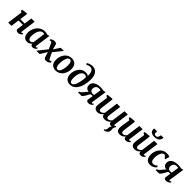

<svg xmlns="http://www.w3.org/2000/svg" viewBox="561 -3045 5506 5506"><g transform="rotate(45 3314.0 -292.0)"><path d="M503 -101Q501 -82 506 -73.2Q511 -64.5 520 -64.5Q528.5 -64.5 537.8 -69.2Q547 -74 565 -87.5L578.5 -56.5Q574 -49 557.5 -32.8Q541 -16.5 514.5 -3.2Q488 10 453 10Q423.5 10 402.5 1.2Q381.5 -7.5 371 -24.2Q360.5 -41 363.5 -63.5L390 -253H212L177.5 0H45L109.5 -475L59 -502.5L67 -543L224 -567.5L252.5 -553.5L220.5 -315H398.5L431 -554.5H564Z M1087.5 -103Q1084.5 -82 1090.5 -73.2Q1096.5 -64.5 1106.5 -64.5Q1114.5 -64.5 1124.8 -69.8Q1135 -75 1151 -88.5L1165 -57.5Q1160 -49.5 1142.8 -33.2Q1125.5 -17 1098.2 -3.5Q1071 10 1036.5 10Q1006.5 10 986.5 -4.8Q966.5 -19.5 965 -50.5L967 -66.5Q950.5 -48 928.2 -30.2Q906 -12.5 877.2 -1.2Q848.5 10 812.5 10Q754.5 10 717 -17.8Q679.5 -45.5 661.8 -92.2Q644 -139 644 -195.5Q644 -249.5 658.2 -303.2Q672.5 -357 699.8 -404.5Q727 -452 767.2 -489Q807.5 -526 859.5 -547Q911.5 -568 974.5 -568Q1001 -568 1031.8 -561.5Q1062.5 -555 1083.5 -547.5L1151.5 -567.5ZM1008 -497Q997.5 -501.5 985.8 -503.8Q974 -506 962 -506Q925 -506 896.5 -487.8Q868 -469.5 847 -438.2Q826 -407 812.5 -367.5Q799 -328 792.5 -285Q786 -242 786 -201Q786 -158.5 795.8 -128.2Q805.5 -98 823.2 -82.2Q841 -66.5 864.5 -66.5Q879 -66.5 892.2 -71.2Q905.5 -76 917 -84Q928.5 -92 938.5 -101.5Q948.5 -111 956.5 -120.5Z M1576 10Q1554 10 1538.5 3.5Q1523 -3 1513.5 -14.8Q1504 -26.5 1498.5 -42L1432 -264.5L1480 -258L1319.5 0H1185L1446.5 -328.5L1435 -228L1329.5 -453Q1323 -466.5 1314 -478.2Q1305 -490 1292 -490Q1278 -490 1268.5 -486.2Q1259 -482.5 1250 -475.5L1232.5 -511Q1237 -517 1254.5 -530.8Q1272 -544.5 1301.5 -556Q1331 -567.5 1370.5 -567.5Q1393.5 -567.5 1410.8 -561.5Q1428 -555.5 1439 -545Q1450 -534.5 1453.5 -520L1509.5 -304.5L1462 -312.5L1621.5 -555H1750L1494.5 -240L1505.5 -339.5L1610.5 -126Q1620 -106.5 1629.8 -90.8Q1639.5 -75 1655 -75Q1664 -75 1675.8 -79.8Q1687.5 -84.5 1705.5 -99L1725.5 -62Q1721.5 -55.5 1704.2 -38Q1687 -20.5 1655.2 -5.2Q1623.5 10 1576 10Z M2062.5 -568.5Q2129 -568.5 2175.5 -542.5Q2222 -516.5 2246.8 -466.2Q2271.5 -416 2272 -343Q2272 -271.5 2251.8 -207.5Q2231.5 -143.5 2192.8 -93.8Q2154 -44 2098.5 -15.5Q2043 13 1973.5 13Q1908.5 13 1862 -13.2Q1815.5 -39.5 1791.2 -89.8Q1767 -140 1766 -212.5Q1765.5 -284.5 1785.8 -348.8Q1806 -413 1844.8 -462.5Q1883.5 -512 1938.5 -540.2Q1993.5 -568.5 2062.5 -568.5ZM2043 -509.5Q2015 -509.5 1993.8 -491.5Q1972.5 -473.5 1957.2 -443Q1942 -412.5 1932 -374.5Q1922 -336.5 1917.5 -296.5Q1913 -256.5 1913 -219.5Q1913.5 -154.5 1924 -116.5Q1934.5 -78.5 1953 -62Q1971.5 -45.5 1996 -45.5Q2023.5 -45.5 2044.5 -63.5Q2065.5 -81.5 2081 -112Q2096.5 -142.5 2106.2 -180.5Q2116 -218.5 2120.5 -258.8Q2125 -299 2124.5 -336.5Q2124.5 -402 2114.2 -439.8Q2104 -477.5 2086 -493.5Q2068 -509.5 2043 -509.5Z M2544.5 9Q2482.5 9 2437.8 -18.5Q2393 -46 2368.8 -96.5Q2344.5 -147 2344.5 -215Q2344.5 -278 2363 -340Q2381.5 -402 2417 -452.8Q2452.5 -503.5 2504.5 -533.8Q2556.5 -564 2624 -564Q2661.5 -564 2694 -554.8Q2726.5 -545.5 2740.5 -532Q2743.5 -596.5 2734.2 -641.2Q2725 -686 2707 -713.5Q2689 -741 2663.5 -753.8Q2638 -766.5 2607.5 -766.5Q2576 -766.5 2547.8 -757.2Q2519.5 -748 2484.5 -727L2456.5 -773Q2484.5 -791 2515.2 -803.8Q2546 -816.5 2576.8 -823.8Q2607.5 -831 2636.5 -831Q2702.5 -831 2749 -806Q2795.5 -781 2824.2 -736.8Q2853 -692.5 2865.8 -634.8Q2878.5 -577 2876.5 -512Q2874.5 -440 2862.5 -366.2Q2850.5 -292.5 2826.8 -225.2Q2803 -158 2764.8 -105.2Q2726.5 -52.5 2672.2 -21.8Q2618 9 2544.5 9ZM2568.5 -48Q2601 -48 2626.8 -77.5Q2652.5 -107 2671.2 -154.5Q2690 -202 2703 -257.8Q2716 -313.5 2722.5 -367.2Q2729 -421 2729.5 -461.5Q2717.5 -478 2703.5 -486.5Q2689.5 -495 2675 -498.2Q2660.5 -501.5 2645.5 -501.5Q2616 -501.5 2591.5 -486Q2567 -470.5 2547.8 -443Q2528.5 -415.5 2515.2 -380Q2502 -344.5 2495 -303.8Q2488 -263 2488 -221Q2488 -160 2496.5 -121.8Q2505 -83.5 2523 -65.8Q2541 -48 2568.5 -48Z M3426 -90.5 3439.5 -59.5Q3435.5 -52 3417.2 -35.2Q3399 -18.5 3370 -4.5Q3341 9.5 3304 9.5Q3265 9.5 3242.2 -6.8Q3219.5 -23 3222.5 -50L3248 -225Q3238 -224 3224 -223.2Q3210 -222.5 3195.8 -221.5Q3181.5 -220.5 3171.5 -219.5Q3160.5 -207.5 3149.5 -188.5Q3138.5 -169.5 3126 -145.8Q3113.5 -122 3098 -95.5Q3075.5 -57 3051.5 -28.5Q3027.5 0 3004 0H2877L2882.5 -40L2899.5 -47.5Q2925 -55.5 2946.2 -75.2Q2967.5 -95 2986.5 -120Q3005.5 -145 3025 -169.2Q3044.5 -193.5 3066.5 -211.2Q3088.5 -229 3116 -233.5L3131.5 -220.5Q3076 -221.5 3040.2 -234.5Q3004.5 -247.5 2984.2 -268.8Q2964 -290 2955.8 -316Q2947.5 -342 2947.5 -369Q2947.5 -430.5 2981.5 -473.8Q3015.5 -517 3076.8 -540.2Q3138 -563.5 3220.5 -563.5Q3235.5 -563.5 3258.5 -562.2Q3281.5 -561 3308.8 -558.2Q3336 -555.5 3363.5 -550L3432 -565.5L3360.5 -87.5Q3358.5 -74.5 3366.2 -69.5Q3374 -64.5 3379.5 -64.5Q3387.5 -64.5 3399.8 -71.2Q3412 -78 3426 -90.5ZM3254.5 -272.5 3289.5 -501Q3283.5 -502.5 3270.8 -504Q3258 -505.5 3244.5 -506.5Q3231 -507.5 3222 -507.5Q3186 -507.5 3157 -492Q3128 -476.5 3111.5 -445Q3095 -413.5 3095 -364.5Q3095 -320 3122.8 -294.5Q3150.5 -269 3197 -269Q3204 -269 3215.8 -269.5Q3227.5 -270 3238.5 -271Q3249.5 -272 3254.5 -272.5Z M4163.5 247.5 4153.5 217Q4176 208 4187.8 196.2Q4199.5 184.5 4205.5 168Q4212 152.5 4211.8 132.5Q4211.5 112.5 4213.5 90.5Q4215 55 4232.5 33.2Q4250 11.5 4263.5 -6.5L4339.5 -49Q4324.5 -30.5 4317.5 -10.2Q4310.5 10 4311 34Q4311 48 4313.8 67.5Q4316.5 87 4316.5 105Q4316.5 136 4303.2 161.8Q4290 187.5 4264.5 207Q4244 223 4218.5 233.2Q4193 243.5 4163.5 247.5ZM3684 -289Q3681 -269 3678 -247.8Q3675 -226.5 3672.5 -206.2Q3670 -186 3668.2 -168.2Q3666.5 -150.5 3666.5 -137.5Q3666.5 -95.5 3680.5 -79.5Q3694.5 -63.5 3721.5 -63.5Q3743 -63.5 3764.2 -73Q3785.5 -82.5 3803.5 -98Q3821.5 -113.5 3835 -130.5Q3840.5 -172 3846.2 -215Q3852 -258 3858 -300.5Q3864 -344.5 3869.8 -388.5Q3875.5 -432.5 3881.5 -475.8Q3887.5 -519 3893.5 -561.5H4027Q4018.5 -500.5 4010.5 -442.2Q4002.5 -384 3995.5 -332.2Q3988.5 -280.5 3983.2 -239.5Q3978 -198.5 3975 -172Q3972 -145.5 3972 -137.5Q3972 -95.5 3986.8 -79.5Q4001.5 -63.5 4027.5 -63.5Q4049.5 -63.5 4070.8 -73.8Q4092 -84 4110.5 -99.8Q4129 -115.5 4143 -133L4201 -561.5H4335L4271.5 -101.5Q4269.5 -82 4274.5 -73.2Q4279.5 -64.5 4289.5 -64.5Q4298.5 -64.5 4308.2 -69.8Q4318 -75 4337 -90L4350 -59.5Q4345.5 -51.5 4328.5 -34.8Q4311.5 -18 4284.5 -4.2Q4257.5 9.5 4222.5 9.5Q4177.5 9.5 4158.5 -11.2Q4139.5 -32 4145 -66L4143.5 -79Q4130 -63.5 4112 -47.5Q4094 -31.5 4071.5 -18.5Q4049 -5.5 4022.2 2.2Q3995.5 10 3963.5 10Q3921 10 3894.8 -2.2Q3868.5 -14.5 3857 -36.8Q3845.5 -59 3847.5 -88.5H3846Q3832.5 -71.5 3815.2 -54.2Q3798 -37 3776 -22.2Q3754 -7.5 3726.5 1.2Q3699 10 3665 10Q3634 10 3603 -1.8Q3572 -13.5 3551.2 -41.2Q3530.5 -69 3529.5 -117.5Q3529.5 -134.5 3531.5 -156.5Q3533.5 -178.5 3536.8 -202.2Q3540 -226 3543.2 -249.5Q3546.5 -273 3549.5 -293L3575.5 -475L3517.5 -509.5L3525 -550.5L3694 -568L3717 -556.5Z M4571.5 10Q4539.5 10 4508.8 -1.8Q4478 -13.5 4457.2 -41.2Q4436.5 -69 4436 -117.5Q4436 -135 4437.5 -155.8Q4439 -176.5 4441.8 -199.8Q4444.5 -223 4448 -246.8Q4451.5 -270.5 4455 -293L4482.5 -475.5L4424 -509.5L4431.5 -550L4600.5 -567.5L4624 -556L4590 -289Q4587.5 -267.5 4584.5 -246.2Q4581.5 -225 4578.8 -205Q4576 -185 4574.2 -167.8Q4572.5 -150.5 4572.5 -137.5Q4572.5 -109.5 4578.8 -93.5Q4585 -77.5 4597.2 -70.8Q4609.5 -64 4627.5 -64Q4649.5 -64 4671 -73.5Q4692.5 -83 4710.8 -98.2Q4729 -113.5 4743 -130.5L4801 -563.5H4935L4871.5 -101.5Q4869 -82 4874.2 -73.2Q4879.5 -64.5 4889.5 -64.5Q4898.5 -64.5 4908.2 -70Q4918 -75.5 4936.5 -90L4950 -59.5Q4945.5 -51.5 4928.5 -34.8Q4911.5 -18 4884.2 -4.2Q4857 9.5 4822 9.5Q4785 9.5 4766.5 -5.5Q4748 -20.5 4745.5 -46.5Q4745 -49 4745 -52.5Q4745 -56 4745 -60.2Q4745 -64.5 4745.5 -69Q4746 -73.5 4746.5 -77.5L4745 -78.5Q4731.5 -62.5 4714.8 -46.8Q4698 -31 4676.8 -18.2Q4655.5 -5.5 4629.2 2.2Q4603 10 4571.5 10Z M5172 10Q5140 10 5109.2 -1.8Q5078.5 -13.5 5057.8 -41.2Q5037 -69 5036.5 -117.5Q5036.5 -135 5038 -155.8Q5039.5 -176.5 5042.2 -199.8Q5045 -223 5048.5 -246.8Q5052 -270.5 5055.5 -293L5083 -475.5L5024.5 -509.5L5032 -550L5201 -567.5L5224.5 -556L5190.5 -289Q5188 -267.5 5185 -246.2Q5182 -225 5179.2 -205Q5176.5 -185 5174.8 -167.8Q5173 -150.5 5173 -137.5Q5173 -109.5 5179.2 -93.5Q5185.5 -77.5 5197.8 -70.8Q5210 -64 5228 -64Q5250 -64 5271.5 -73.5Q5293 -83 5311.2 -98.2Q5329.5 -113.5 5343.5 -130.5L5401.5 -563.5H5535.5L5472 -101.5Q5469.5 -82 5474.8 -73.2Q5480 -64.5 5490 -64.5Q5499 -64.5 5508.8 -70Q5518.5 -75.5 5537 -90L5550.5 -59.5Q5546 -51.5 5529 -34.8Q5512 -18 5484.8 -4.2Q5457.5 9.5 5422.5 9.5Q5385.5 9.5 5367 -5.5Q5348.5 -20.5 5346 -46.5Q5345.5 -49 5345.5 -52.5Q5345.5 -56 5345.5 -60.2Q5345.5 -64.5 5346 -69Q5346.5 -73.5 5347 -77.5L5345.5 -78.5Q5332 -62.5 5315.2 -46.8Q5298.5 -31 5277.2 -18.2Q5256 -5.5 5229.8 2.2Q5203.5 10 5172 10ZM5259 -813.5Q5267 -813.5 5269.2 -807.8Q5271.5 -802 5271.5 -793.5Q5271.5 -783 5270 -771.5Q5268.5 -760 5268.5 -750Q5268.5 -725 5283 -709.2Q5297.5 -693.5 5331 -693.5Q5367 -693.5 5384.2 -706.8Q5401.5 -720 5408 -740Q5414.5 -760 5418 -780Q5420 -792 5424.2 -802.8Q5428.5 -813.5 5439 -813.5H5531Q5531 -810 5531 -806.5Q5531 -803 5530 -798.5Q5516.5 -716.5 5464.5 -680.2Q5412.5 -644 5320 -644Q5268 -644 5229.8 -657.8Q5191.5 -671.5 5170.2 -701.2Q5149 -731 5149 -778Q5149 -786.5 5150 -795.5Q5151 -804.5 5153 -813.5Z M5796 10Q5711.5 10 5661.8 -48.2Q5612 -106.5 5611 -217Q5610.5 -277.5 5629 -339.2Q5647.5 -401 5685.8 -453Q5724 -505 5781.8 -536.5Q5839.5 -568 5917 -568Q5946 -568 5980 -563Q6014 -558 6037 -547.5L6002.5 -414.5L5974 -417Q5962.5 -432 5946.8 -450.8Q5931 -469.5 5915.2 -483Q5899.5 -496.5 5887.5 -496.5Q5860.5 -496.5 5835.5 -476.8Q5810.5 -457 5791.2 -420.8Q5772 -384.5 5761 -334.5Q5750 -284.5 5751 -224Q5752.5 -170.5 5763.2 -137Q5774 -103.5 5794.8 -87.8Q5815.5 -72 5846.5 -72Q5877.5 -72 5900.8 -80.2Q5924 -88.5 5942 -102.5Q5960 -116.5 5975.5 -134L6002 -89Q5989.5 -70 5961.8 -46.8Q5934 -23.5 5892.5 -6.8Q5851 10 5796 10Z M6575.5 -90.5 6589 -59.5Q6585 -52 6566.8 -35.2Q6548.5 -18.5 6519.5 -4.5Q6490.5 9.5 6453.5 9.5Q6414.5 9.5 6391.8 -6.8Q6369 -23 6372 -50L6397.5 -225Q6387.5 -224 6373.5 -223.2Q6359.5 -222.5 6345.2 -221.5Q6331 -220.5 6321 -219.5Q6310 -207.5 6299 -188.5Q6288 -169.5 6275.5 -145.8Q6263 -122 6247.5 -95.5Q6225 -57 6201 -28.5Q6177 0 6153.5 0H6026.5L6032 -40L6049 -47.5Q6074.5 -55.5 6095.8 -75.2Q6117 -95 6136 -120Q6155 -145 6174.5 -169.2Q6194 -193.5 6216 -211.2Q6238 -229 6265.5 -233.5L6281 -220.5Q6225.5 -221.5 6189.8 -234.5Q6154 -247.5 6133.8 -268.8Q6113.5 -290 6105.2 -316Q6097 -342 6097 -369Q6097 -430.5 6131 -473.8Q6165 -517 6226.2 -540.2Q6287.5 -563.5 6370 -563.5Q6385 -563.5 6408 -562.2Q6431 -561 6458.2 -558.2Q6485.5 -555.5 6513 -550L6581.5 -565.5L6510 -87.5Q6508 -74.5 6515.8 -69.5Q6523.5 -64.5 6529 -64.5Q6537 -64.5 6549.2 -71.2Q6561.5 -78 6575.5 -90.5ZM6404 -272.5 6439 -501Q6433 -502.5 6420.2 -504Q6407.5 -505.5 6394 -506.5Q6380.5 -507.5 6371.5 -507.5Q6335.5 -507.5 6306.5 -492Q6277.5 -476.5 6261 -445Q6244.5 -413.5 6244.5 -364.5Q6244.5 -320 6272.2 -294.5Q6300 -269 6346.5 -269Q6353.5 -269 6365.2 -269.5Q6377 -270 6388 -271Q6399 -272 6404 -272.5Z"/></g></svg>

Font: Merriweather
Style: Bold Italic
Weight: 700
Italic angle: -7.8°
Version: Version 2.101